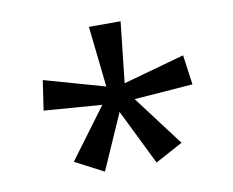

<svg xmlns="http://www.w3.org/2000/svg" viewBox="-58 -817 723 597"><g transform="rotate(-10 303.5 -519.0)"><path d="M138 -340 256 -499 73 -513 87 -607 278 -553 257 -745H357L336 -553L530 -607L543 -513L358 -499L478 -340L391 -293L305 -468L228 -293Z"/></g></svg>

Font: hextamil15
Style: Book
Weight: 400
Designer: Jelle Bosma - Monotype Design Team
Foundry: Monotype Imaging Inc.
Version: Version 2.003